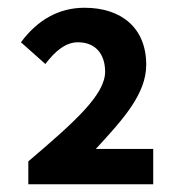

<svg xmlns="http://www.w3.org/2000/svg" viewBox="-20 -907 464 495"><path d="M53 -432H375V-523H227C298 -600 357 -665 357 -740C357 -835 293 -887 198 -887C132 -887 77 -856 34 -798L97 -742C122 -775 149 -798 181 -798C225 -798 251 -769 251 -722C251 -663 173 -593 53 -491Z"/></svg>

Font: Noto Sans T Chinese Bold
Style: Bold
Weight: 700
Designer: Ryoko NISHIZUKA (kana & ideographs); Paul D. Hunt (Latin, Greek & Cyrillic); Wenlong ZHANG (bopomofo); Sandoll Communica
Foundry: Adobe Systems Incorporated
Version: Version 1.000;PS 1;hotconv 1.0.78;makeotf.lib2.5.61930